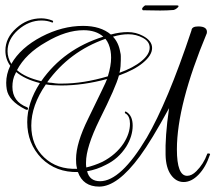

<svg xmlns="http://www.w3.org/2000/svg" viewBox="-65 -642 799 712"><path d="M303 50Q243 50 224 -4Q143 -2 89 -55Q36 -110 36 -189Q36 -261 83 -334Q27 -348 -5 -375L-7 -371Q-14 -358 -16.5 -345.5Q-19 -333 -19 -320Q-19 -265 36 -244Q39 -242 39 -240Q39 -231 28 -237Q-33 -268 -40 -311Q-41 -317 -41.5 -323Q-42 -329 -42 -335Q-42 -367 -27 -398Q-45 -423 -45 -454Q-45 -502 -4 -538Q36 -574 88 -574Q108 -574 129 -566Q132 -565 132 -562Q132 -557 127 -559Q110 -566 89 -566Q42 -566 2 -531Q-37 -496 -37 -452Q-37 -428 -23 -405Q11 -465 89 -506Q166 -546 243 -546Q308 -546 346 -514Q379 -523 409 -523Q439 -523 465 -509Q499 -491 499 -464Q499 -437 465 -409Q434 -383 376 -362Q365 -320 304 -198Q254 -96 254 -40V-31Q254 -26 255 -21Q285 -28 315 -42Q365 -68 393 -110Q417 -147 417 -183Q417 -211 401 -221Q398 -221 398 -224Q398 -231 404 -227Q427 -213 427 -176Q427 -137 403 -98Q374 -53 328 -31Q294 -13 258 -7Q267 30 306 30Q383 30 479 -131Q517 -196 558.5 -295Q600 -394 645 -529Q646 -544 670 -544Q706 -544 702 -519Q591 -253 591 -88Q591 10 629 10Q646 10 663 -7Q690 -34 703 -70Q703 -73 707 -73Q717 -73 713 -67Q698 -22 671.5 5.5Q645 33 616 33Q588 33 569 6.5Q550 -20 549 -68Q548 -100 551 -143Q554 -186 562 -241Q496 -120 454 -63Q371 50 303 50ZM88 -341Q171 -460 318 -506Q291 -530 245 -530Q180 -530 106 -486Q30 -443 -2 -382Q28 -355 88 -341ZM378 -372Q430 -391 459 -415Q490 -440 490 -465Q490 -488 465 -501.5Q440 -515 411 -515Q384 -515 354 -506Q375 -484 381 -448Q383 -441 383 -434Q383 -427 383 -419Q383 -408 382 -396Q381 -384 378 -372ZM165 -332Q244 -332 335 -359Q347 -398 347 -428Q347 -435 346.5 -441Q346 -447 345 -453Q340 -481 326 -498Q192 -451 110 -337Q114 -336 118 -335.5Q122 -335 126 -335L140 -333Q146 -332 152 -332Q158 -332 165 -332ZM221 -16 220 -20Q218 -28 217.5 -36Q217 -44 217 -52Q217 -111 262 -202L312 -305Q330 -342 332 -349Q243 -325 162 -325Q128 -325 105 -329Q51 -251 51 -176Q51 -103 99 -58Q147 -13 221 -16ZM529 -603Q512 -603 495.5 -603.5Q479 -604 465 -604Q462 -606 462 -609Q462 -614 473 -622H592Q597 -622 597 -619Q597 -616 590.5 -611Q584 -606 579 -605Q567 -604 554.5 -603.5Q542 -603 529 -603Z"/></svg>

Font: Lovers Quarrel
Style: Regular
Weight: 400
Designer: Robert E. Leuschke
Foundry: Robert E. Leuschke
Version: Version 1.010; ttfautohint (v1.8.3)